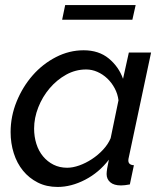

<svg xmlns="http://www.w3.org/2000/svg" viewBox="-20 -730 646 760"><path d="M208 10Q164 10 129.5 -7.5Q95 -25 71 -54.5Q47 -84 34.5 -123.5Q22 -163 22 -207Q22 -270 46 -328.5Q70 -387 109.5 -432Q149 -477 201.5 -504Q254 -531 311 -531Q371 -531 410.5 -498.5Q450 -466 467 -418L490 -522H578L490 -108Q489 -104 488.5 -101Q488 -98 488 -95Q488 -77 510 -76L494 0Q483 2 474.5 3Q466 4 459 4Q431 4 416.5 -8.5Q402 -21 402 -41Q402 -57 411 -98Q372 -47 317 -18.5Q262 10 208 10ZM246 -66Q268 -66 293.5 -75Q319 -84 343.5 -100Q368 -116 388 -137.5Q408 -159 418 -183L449 -333Q446 -358 434 -380.5Q422 -403 404.5 -419.5Q387 -436 365.5 -445.5Q344 -455 321 -455Q279 -455 242 -434.5Q205 -414 176.5 -380.5Q148 -347 131.5 -305Q115 -263 115 -221Q115 -189 124 -160.5Q133 -132 150.5 -111Q168 -90 192 -78Q216 -66 246 -66ZM226 -652 238 -710H517L504 -652Z"/></svg>

Font: PTCRaleway Medium
Style: Italic
Weight: 500
Italic angle: -12°
Designer: Matt McInerney, Pablo Impallari, Rodrigo Fuenzalida
Foundry: Matt McInerney, Pablo Impallari, Rodrigo Fuenzalida
Version: Version 3.000g; ttfautohint (v1.5) -l 8 -r 28 -G 28 -x 14 -D